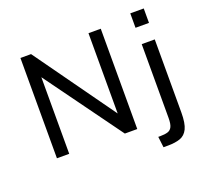

<svg xmlns="http://www.w3.org/2000/svg" viewBox="-148 -917 1369 1270"><g transform="rotate(-20 536.0 -281.5)"><path d="M106.4 -706.1H181.2L585.4 -141.1V-706.1H671.9V0H584.5L192.9 -539.1V0H106.4ZM784.7 96.2H798.8Q831.5 96.2 851.8 89.8Q872.1 83.5 881.8 63.5Q891.6 43.5 891.6 2V-517.6H983.4V-3.4Q983.4 72.8 965.1 110.4Q946.8 147.9 911.6 160.2Q876.5 172.4 826.2 172.4H793.9ZM890.1 -734.9H984.9V-633.3H890.1Z"/></g></svg>

Font: Monda
Style: Regular
Weight: 400
Designer: Vernon Adams
Foundry: Vernon Adams
Version: Version 2.100; ttfautohint (v1.8.3)